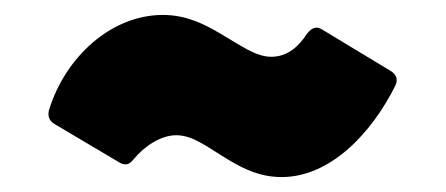

<svg xmlns="http://www.w3.org/2000/svg" viewBox="-20 -419 597 257"><path d="M357 -182C423 -182 478 -242 509 -304C513 -312 511 -319 503 -324L412 -379C409 -381 406 -382 404 -382C399 -382 395 -379 391 -374C380 -357 365 -343 343 -343C322 -343 301 -359 275 -374C253 -387 229 -399 198 -399C129 -399 68 -343 46 -273C43 -264 46 -257 53 -253L139 -202C142 -200 145 -199 148 -199C152 -199 155 -201 159 -206C173 -223 195 -238 216 -238C239 -238 259 -221 286 -205C306 -193 328 -182 357 -182Z"/></svg>

Font: Barlow Condensed Black
Style: Regular
Weight: 900
Width: 3
Designer: Jeremy Tribby
Foundry: Tribby Type
Version: Version 1.422;hotconv 1.0.109;makeotfexe 2.5.65596